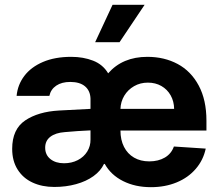

<svg xmlns="http://www.w3.org/2000/svg" viewBox="-20 -776 923 807"><path d="M420.4 -86.9H417Q403.3 -57.6 372.8 -35.6Q342.3 -13.7 299.8 -2Q257.3 9.8 208 9.8Q156.7 9.8 116.7 -8.8Q76.7 -27.3 54 -63.5Q31.2 -99.6 31.2 -150.4Q31.2 -232.9 85.9 -269.8Q140.6 -306.6 228.5 -311.5Q282.2 -314.9 360.4 -318.4V-361.3Q359.4 -394.5 337.4 -413.1Q315.4 -431.6 275.4 -431.6Q239.3 -431.6 216.3 -416Q193.4 -400.4 187.5 -373H49.8Q54.2 -419.9 82.3 -457Q110.4 -494.1 160.6 -515.6Q210.9 -537.1 279.3 -537.1Q330.1 -537.1 371.3 -521Q412.6 -504.9 434.6 -467.8Q495.1 -537.1 599.6 -537.1Q670.4 -537.1 726.6 -507.1Q782.7 -477.1 815.2 -416.5Q847.7 -356 847.7 -268.6V-227.5H486.3Q486.3 -188 501.2 -158.7Q516.1 -129.4 543.5 -113.5Q570.8 -97.7 607.4 -97.7Q645.5 -97.7 672.9 -113.8Q700.2 -129.9 710.9 -160.2L844.7 -151.4Q834.5 -103 802.7 -66.2Q771 -29.3 722.4 -9.3Q673.8 10.7 614.3 10.7Q548.3 10.7 497.3 -14.9Q446.3 -40.5 420.4 -86.9ZM249 -89.8Q281.2 -89.8 306.9 -103Q332.5 -116.2 346.7 -139.2Q360.8 -162.1 360.4 -189.5V-228Q337.4 -227.1 306.9 -225.1Q276.4 -223.1 252 -220.7Q213.4 -217.8 191.7 -201.2Q169.9 -184.6 169.9 -155.3Q169.9 -125 191.9 -107.4Q213.9 -89.8 249 -89.8ZM711.9 -318.4Q711.4 -350.1 697.3 -375.2Q683.1 -400.4 658.2 -414.6Q633.3 -428.7 601.6 -428.7Q569.3 -428.7 543.5 -413.8Q517.6 -398.9 502.4 -373.8Q487.3 -348.6 486.3 -318.4ZM453.1 -755.9H587.9L482.4 -598.6H379.9Z"/></svg>

Font: Pretendard Std
Style: Bold
Weight: 700
Designer: Base glyphs from Inter by Rasmus Andersson; Hangeul glyphs from Noto Sans CJK(Source Han Sans) by Jang Soo-young and Kan
Foundry: Kil Hyung-jin
Version: Version 1.309